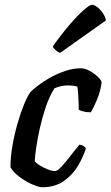

<svg xmlns="http://www.w3.org/2000/svg" viewBox="-20 -787 465 807"><path d="M158 0Q143 0 115.5 -12Q88 -24 62 -43.5Q36 -63 24 -84Q24 -128 32.5 -176Q41 -224 54 -269Q67 -314 81 -348Q95 -382 107 -399Q117 -410 139 -427Q161 -444 190.5 -460.5Q220 -477 253.5 -488.5Q287 -500 320 -500Q337 -500 357 -489Q377 -478 391.5 -464Q406 -450 407 -441Q403 -405 388.5 -370Q374 -335 362 -315Q344 -315 330 -318.5Q316 -322 311 -326Q311 -334 310.5 -353.5Q310 -373 308.5 -393Q307 -413 305 -423Q295 -426 284.5 -427Q274 -428 266 -428Q236 -428 209 -416Q188 -383 173 -339Q158 -295 148 -250.5Q138 -206 132.5 -168.5Q127 -131 126 -110Q132 -101 147.5 -91.5Q163 -82 180.5 -75Q198 -68 211 -68Q220 -68 233.5 -81.5Q247 -95 262.5 -114.5Q278 -134 292 -152Q306 -170 314 -179Q324 -178 331.5 -173Q339 -168 341 -163Q331 -130 309 -92Q287 -54 249.5 -27Q212 0 158 0ZM233 -565Q223 -568 213.5 -576.5Q204 -585 202 -592Q238 -643 272 -682.5Q306 -722 331.5 -744.5Q357 -767 367 -767Q376 -767 389 -757Q402 -747 412.5 -731.5Q423 -716 425 -701Z"/></svg>

Font: Texturina SemiBold
Style: Italic
Weight: 600
Italic angle: -11°
Designer: Guillermo Torres Carreño
Foundry: Omnibus-Type
Version: Version 1.002; ttfautohint (v1.8.3)